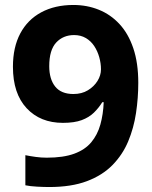

<svg xmlns="http://www.w3.org/2000/svg" viewBox="-20 -742 612 772"><path d="M536 -409Q536 -348 526.9 -287.5Q517.8 -227 495.4 -173.5Q473 -120 432.4 -78.5Q391.8 -37 329.3 -13.5Q266.8 10 178 10Q156.9 10 129 8.5Q101 7 82 3V-118Q102 -114 124 -111Q146 -108 168 -108Q235 -108 278.5 -124Q322 -140 347 -170Q372 -200 383.5 -241Q395 -282 397 -331H391.2Q377 -308 357.5 -289Q338 -270 308.5 -259Q279 -248 233 -248Q142 -248 87 -307Q32 -366 32 -473.6Q32 -552 61.5 -607.5Q91 -663 145.9 -692.5Q200.8 -722 275.1 -722Q330 -722 377.4 -702.8Q424.9 -683.7 460.4 -645.3Q496 -607 516 -548Q536 -489 536 -409ZM278 -601Q234 -601 206 -571Q178 -541 178 -476Q178 -423.8 202 -393.9Q226 -364 275.1 -364Q308.9 -364 333.4 -379Q358 -394 372 -416.5Q386 -439 386 -463.3Q386 -487.6 379 -512.3Q372 -537 358.7 -557.1Q345.3 -577.2 325 -589.1Q304.7 -601 278 -601Z"/></svg>

Font: Noto Sans Canadian Aboriginal
Style: Regular
Weight: 400
Designer: Monotype Design Team, Typotheque's Kevin King
Foundry: Monotype Imaging Inc.
Version: Version 2.002